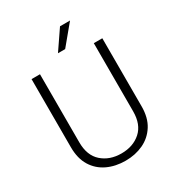

<svg xmlns="http://www.w3.org/2000/svg" viewBox="-212 -1035 1081 1175"><g transform="rotate(-30 329.0 -447.0)"><path d="M519.5 -710.9H579.6V-229.5Q579.6 -149.9 545.9 -96.7Q512.2 -43.5 455.6 -16.8Q398.9 9.8 329.6 9.8Q258.8 9.8 202.1 -16.8Q145.5 -43.5 112.5 -96.7Q79.6 -149.9 79.6 -229.5V-710.9H139.2V-229.5Q139.2 -136.7 193.1 -89.1Q247.1 -41.5 329.6 -41.5Q412.6 -41.5 466.1 -89.1Q519.5 -136.7 519.5 -229.5ZM298.8 -767.1 392.1 -903.8H462.9L349.6 -767.1Z"/></g></svg>

Font: Vazirmatn RD UI FD ExtraLight
Style: Regular
Weight: 200
Designer: Saber Rastikerdar
Foundry: Saber Rastikerdar
Version: Version 33.003